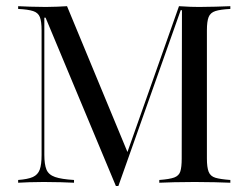

<svg xmlns="http://www.w3.org/2000/svg" viewBox="-20 -591 804 621"><path d="M354.8 10.5 127.4 -533.9H123.4V-90.3Q123.4 -59.7 130.2 -42.7Q137.1 -25.8 158.1 -18.5Q179 -11.3 219.4 -8.9V0Q204 -0.8 176.6 -1.6Q149.2 -2.4 121 -2.4Q96.8 -2.4 74.6 -1.6Q52.4 -0.8 38.7 0V-8.9Q70.2 -11.3 86.3 -18.5Q102.4 -25.8 108.5 -42.3Q114.5 -58.9 114.5 -89.5V-492.7Q114.5 -521.8 108.9 -535.9Q103.2 -550 87.1 -555.2Q71 -560.5 38.7 -562.1V-571Q54 -570.2 77.8 -569.4Q101.6 -568.5 128.2 -568.5Q147.6 -568.5 166.1 -569.4Q184.7 -570.2 196.8 -571L396 -90.3L387.9 -87.1L558.9 -571Q580.6 -569.4 596 -569Q611.3 -568.5 624.2 -568.5Q649.2 -568.5 677.8 -569.4Q706.5 -570.2 725 -571V-562.1Q692.7 -560.5 676.6 -555.2Q660.5 -550 654.8 -535.9Q649.2 -521.8 649.2 -492.7V-78.2Q649.2 -50 654.8 -35.5Q660.5 -21 676.6 -16.1Q692.7 -11.3 725 -8.9V0Q704.8 -0.8 674.2 -1.6Q643.5 -2.4 609.7 -2.4Q573.4 -2.4 543.5 -1.6Q513.7 -0.8 495.2 0V-8.9Q528.2 -11.3 543.5 -16.9Q558.9 -22.6 563.3 -36.7Q567.7 -50.8 567.7 -78.2L568.5 -558.1H564.5L362.9 10.5Z"/></svg>

Font: Playfair 144pt
Style: Regular
Weight: 400
Designer: Claus Eggers Sørensen
Foundry: Claus Eggers Sørensen
Version: Version 2.001;gftools[0.9.30]